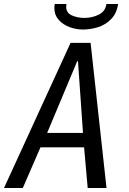

<svg xmlns="http://www.w3.org/2000/svg" viewBox="-24 -939 644 959"><path d="M328.5 -725H428.5L508 0H414L396 -203H178L90 0H-4ZM390.5 -275 365.5 -633H361.5L211.5 -275ZM247.5 -898Q247.5 -909 249.5 -919H308Q306.5 -911.5 306.5 -905.5Q306.5 -874.5 335 -862Q363.5 -849.5 397 -849.5Q436.5 -849.5 469.5 -866Q502.5 -882.5 507.5 -919H566Q559 -872 531 -843.5Q503 -815 465.5 -803.2Q428 -791.5 389 -791.5Q356.5 -791.5 323.8 -803.5Q291 -815.5 269.2 -839.8Q247.5 -864 247.5 -898Z"/></svg>

Font: JuliaMono Italic
Style: Regular
Weight: 400
Italic angle: -9°
Monospace: yes
Designer: cormullion
Foundry: corm
Version: Version 0.049; ttfautohint (v1.8.4)